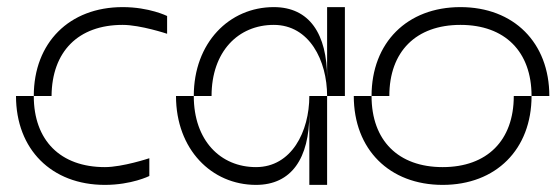

<svg xmlns="http://www.w3.org/2000/svg" viewBox="-20 -520 1565 540"><path d="M75 -250H25C25 -100 125 0 275 0C350 0 400 -25 400 -25V-75C400 -75 325 -50 275 -50C150 -50 75 -125 75 -250ZM75 -250H125C126 -375 200 -450 325 -450C375 -450 450 -425 450 -425V-475C450 -475 400 -500 325 -500C175 -500 75 -400 75 -250Z M525 -250H475C475 -100 575 0 700 0C800 0 850 -75 850 -200V0H900V-250H850C850 -150 800 -50 700 -50C600 -50 525 -125 525 -250ZM525 -250H575C575 -375 650 -450 750 -450C850 -450 900 -350 900 -250H950V-500H900V-300C900 -425 850 -500 750 -500C625 -500 525 -400 525 -250Z M1025 -250H975C975 -100 1075 0 1225 0C1375 0 1475 -100 1475 -250H1425C1425 -125 1350 -50 1225 -50C1100 -50 1025 -125 1025 -250ZM1025 -250H1075C1075 -375 1150 -450 1275 -450C1400 -450 1475 -375 1475 -250H1525C1525 -400 1425 -500 1275 -500C1125 -500 1025 -400 1025 -250Z"/></svg>

Font: LS-VG5000 Light Shifted
Style: Regular
Weight: 400
Designer: Justin Bihan, 2021
Foundry: Justin Bihan, 2021
Version: Version 1.000;Glyphs 3.1.2 (3151)